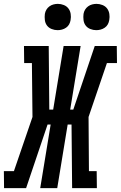

<svg xmlns="http://www.w3.org/2000/svg" viewBox="-58 -973 625 993"><path d="M-37 0 -38 -88H14L110 -368L107 -647H67L66 -735H194L197 -406H217L271 -735H359L305 -406H321L432 -735H546L547 -647H495L400 -368L402 -88H442L443 0H315L312 -329H292L238 0H150L204 -329H188L77 0ZM440 -817Q424 -817 409 -823Q394 -829 385 -841Q376 -853 374 -869Q372 -885 374 -901Q376 -913 382 -923Q388 -933 397.5 -940Q407 -947 418.5 -950Q430 -953 441 -953Q457 -953 472 -947Q487 -941 496 -929Q505 -917 507.5 -901Q510 -885 507 -869Q505 -857 499.5 -847Q494 -837 484 -830Q474 -823 462.5 -820Q451 -817 440 -817ZM240 -817Q224 -817 209 -823Q194 -829 185 -841Q176 -853 174 -869Q172 -885 174 -901Q176 -913 182 -923Q188 -933 197.5 -940Q207 -947 218.5 -950Q230 -953 241 -953Q257 -953 272 -947Q287 -941 296 -929Q305 -917 307.5 -901Q310 -885 307 -869Q305 -857 299.5 -847Q294 -837 284 -830Q274 -823 262.5 -820Q251 -817 240 -817Z"/></svg>

Font: Iosevka Curly Slab Semibold
Style: Italic
Weight: 600
Italic angle: -9°
Monospace: yes
Designer: Belleve Invis
Foundry: Belleve Invis
Version: Version 22.1.2; ttfautohint (v1.8.4)